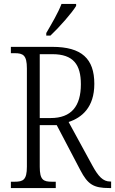

<svg xmlns="http://www.w3.org/2000/svg" viewBox="-20 -951 582 971"><path d="M214 -784V-771H235C280 -813 344 -886 365 -921V-931H291C274 -886 243 -834 214 -784ZM35 0H262V-32H243C199 -32 181 -41 181 -108V-318H267L386 -91C424 -18 453 0 533 0H542V-33H537C501 -33 477 -59 447 -114L327 -334C394 -356 457 -408 457 -527C457 -654 393 -714 245 -714H35V-682H54C97 -682 116 -672 116 -605V-108C116 -41 97 -32 54 -32H35ZM236 -354H181V-677H245C351 -677 389 -624 389 -525C389 -414 341 -354 236 -354Z"/></svg>

Font: Noto Serif Hebrew Condensed Light
Style: Regular
Weight: 300
Width: 3
Designer: Monotype Design Team
Foundry: Monotype Imaging Inc.
Version: Version 2.004